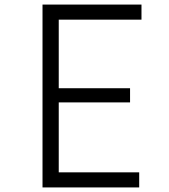

<svg xmlns="http://www.w3.org/2000/svg" viewBox="-20 -820 740 840"><path d="M166 0V-800H599V-734H237V-434H549V-372H237V-66H589V0Z"/></svg>

Font: Martian Mono ExtraLight
Style: Regular
Weight: 200
Monospace: yes
Designer: Roman Shamin
Foundry: Evil Martians
Version: Version 1.000; ttfautohint (v1.8.4.7-5d5b)